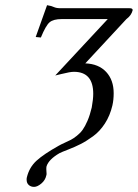

<svg xmlns="http://www.w3.org/2000/svg" viewBox="-20 -462 533 743"><path d="M310.1 -216.8Q361.8 -214.8 390.9 -183.6Q419.9 -152.3 419.9 -101.1Q419.9 -75.7 415 -54.2Q405.8 -14.6 386 15.9Q366.2 46.4 340.3 65.2Q314.5 84 292.5 95.2Q270.5 106.4 244.4 116.5Q218.3 126.5 210 130.9Q168.9 154.8 160.2 181.2Q159.2 185.1 159.2 191.9Q159.2 195.3 159.7 201.7Q160.2 208 160.2 210Q160.2 214.8 159.2 216.8Q155.3 235.4 139.9 248.3Q124.5 261.2 111.8 261.2Q99.6 261.2 91.3 253.9Q83 246.6 83 232.9Q83 227.1 84 224.1Q93.3 185.5 121.3 159.9Q149.4 134.3 207 102.1Q215.3 97.2 230 90.6Q244.6 84 254.2 79.1Q263.7 74.2 277.1 63.7Q290.5 53.2 299.8 40.3Q309.1 27.3 318.6 5.4Q328.1 -16.6 335 -45.9Q340.8 -78.1 340.8 -99.1Q340.8 -184.1 266.1 -184.1Q258.3 -184.1 247.1 -182.1Q235.8 -180.2 216.3 -175.3Q196.8 -170.4 193.8 -169.9L397 -388.2H219.2Q186.5 -388.2 171.9 -375.7Q157.2 -363.3 138.2 -316.9L118.2 -318.8L162.1 -441.9Q178.2 -439.5 188.2 -434.8Q198.2 -430.2 213.9 -430.2H481Q493.2 -430.2 493.2 -423.8V-421.9Q488.3 -402.3 469.2 -388.2Z"/></svg>

Font: Common Serif
Style: Bold Italic
Weight: 700
Italic angle: -12°
Designer: Philipp H. Poll, Khaled Hosny
Foundry: Stefan Peev, Context Ltd.
Version: Version 1.026